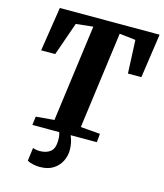

<svg xmlns="http://www.w3.org/2000/svg" viewBox="-139 -846 1012 1188"><g transform="rotate(15 367.0 -252.0)"><path d="M118 0 125 -55 242 -65 325 -685 215.5 -673 141 -460H51L95 -743H734L693 -460H607L597.5 -673L494 -685L411 -65L536 -55L531 0ZM322.5 -17 355 -15Q365 -1 373.5 28.5Q382 58 382 91Q382 128 365.2 162Q348.5 196 314.5 217.8Q280.5 239.5 227.5 239.5Q208 239.5 185 234.5Q162 229.5 148 221L159 136.5Q165 139.5 177.5 142Q190 144.5 202.5 144.5Q243.5 144.5 269.2 125.5Q295 106.5 297 59.5Q298.5 30.5 293.8 13.8Q289 -3 286.5 -15Z"/></g></svg>

Font: Merriweather 20pt Black
Style: Italic
Weight: 900
Italic angle: -7.8°
Version: Version 2.101